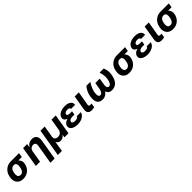

<svg xmlns="http://www.w3.org/2000/svg" viewBox="586 -2599 4849 4849"><g transform="rotate(-45 3010.0 -174.5)"><path d="M238.3 9.9Q174.4 9.9 130.3 -10.3Q86.3 -30.5 59.7 -67.1Q19.2 -121.4 19.2 -203.1Q19.2 -240.4 26.6 -269.9Q32.3 -305.4 44.9 -338.2Q57.5 -371.1 76.7 -399.7Q95.9 -428.3 122 -452.4Q148.1 -476.6 181.1 -494.7Q244.3 -528.4 326.3 -528.4H615.1L595.5 -409.4H471.6Q499.3 -384.9 515.6 -351.6Q532 -318.2 532 -278.8Q532 -271.7 531.4 -264Q530.9 -256.4 529.5 -248.6Q522 -193.9 498.6 -146.7Q475.1 -99.4 437.7 -64.6Q400.2 -29.8 349.8 -9.9Q299.4 9.9 238.3 9.9ZM257.8 -109Q294.4 -109 319.6 -129.3Q366.1 -166.2 381 -258.5Q387.8 -284.4 387.8 -313.2Q387.8 -359.4 368.6 -384.4Q349.4 -409.4 306.8 -409.4Q277.7 -409.4 255.5 -398.4Q233.3 -387.4 217.2 -368.4Q201 -349.4 191.1 -324Q181.1 -298.7 176.5 -269.9Q169.4 -241.5 169.4 -211.6Q169.4 -109 257.8 -109Z M1155.2 204.5H1003.9L1091.6 -320.3Q1093.8 -334.5 1093.8 -347.3Q1093.8 -384.9 1073.5 -405.9Q1053.3 -426.8 1012.4 -426.8Q968.4 -426.8 935 -398.8Q901.3 -371.1 890.3 -315.3L837.7 0H686.8L777.7 -545.5H921.5L905.9 -449.2H911.9Q937.5 -496.1 983.7 -524.1Q1030.2 -552.6 1093.4 -552.6Q1170.1 -552.6 1210.6 -509.9Q1251.4 -468 1251.4 -395.2Q1251.4 -383.9 1250.4 -372Q1249.3 -360.1 1247.5 -347.3Z M1420.5 197.8H1275.2L1398.4 -545.5H1549.7L1497.5 -232.2Q1496.8 -227.3 1496.4 -222.3Q1496.1 -217.3 1496.1 -212.4Q1496.1 -171.9 1523.4 -146.3Q1551.1 -120.7 1600.9 -120.7Q1655.9 -120.7 1693.5 -150.9Q1731.2 -181.1 1740.8 -232.2L1793 -545.5H1943.9L1853 0H1708.1L1721.2 -77.4H1717Q1694.2 -42.3 1658.9 -22.7Q1623.6 -3.2 1580.6 -3.2Q1561.4 -3.2 1544.2 -7.8Q1527 -12.4 1512.8 -21.8Q1498.6 -31.2 1487.7 -45.1Q1476.9 -58.9 1470.5 -77.4H1466.3Z M2182.9 9.9Q2133.5 9.9 2091.3 0.4Q2049 -9.2 2018.3 -27.2Q1987.6 -45.1 1970.2 -70.8Q1952.8 -96.6 1953.5 -128.6Q1953.5 -185 1997.5 -226.9Q2033.4 -261 2098 -276.3Q2043.3 -292.6 2021 -325.3Q2003.6 -350.1 2003.6 -378.2Q2003.6 -382.5 2004.1 -386.7Q2004.6 -391 2005.3 -395.6Q2019.5 -471.6 2094.1 -512.1Q2169 -552.6 2275.9 -552.6Q2319.6 -552.6 2357.6 -543Q2395.6 -533.4 2423.5 -515.1Q2451.3 -496.8 2467 -469.8Q2482.6 -442.8 2482.2 -407.7Q2482.2 -398.8 2481.2 -389.9H2335.2Q2335.2 -417.3 2312.5 -429.9Q2289.8 -442.5 2249.6 -442.5Q2224.1 -442.5 2204.7 -436.6Q2185.4 -430.8 2172.6 -421.5Q2159.8 -412.3 2153.4 -400.6Q2147 -388.8 2147 -376.8Q2147 -355.1 2168.9 -342.3Q2190.7 -329.5 2232.2 -329.5H2309.3L2301.8 -285.9H2302.2L2293 -228H2215.6Q2175.8 -228 2142.4 -212Q2104.8 -194.6 2100.9 -156.2Q2100.9 -126.1 2139.6 -109.7Q2160.5 -100.9 2193.9 -100.9Q2290.8 -100.9 2307.5 -157.3H2450.6Q2438.2 -101.9 2399.1 -65.3Q2356.2 -25.9 2299.7 -8.2Q2242.5 9.9 2182.9 9.9Z M2685.7 6.4Q2655.5 6.4 2631 0Q2606.5 -6.4 2589.1 -20.6Q2571.7 -34.8 2562.1 -56.8Q2552.6 -78.8 2552.6 -110.4Q2552.6 -120.4 2553.4 -130.9Q2554.3 -141.3 2556.1 -152.7L2621.4 -545.5H2768.5L2704.5 -170.8Q2703.8 -166.2 2703.5 -162.1Q2703.1 -158 2703.1 -154.5Q2703.1 -143.1 2706.5 -135.7Q2709.9 -128.2 2716.3 -123.9Q2722.7 -119.7 2731.9 -117.9Q2741.1 -116.1 2752.8 -116.1Q2771 -116.1 2788.7 -118.3L2796.2 -119L2778.4 -7.8Q2736.2 6.4 2685.7 6.4Z M3399.9 9.9Q3347.7 9.9 3310.2 -15.3Q3272.7 -40.5 3254.6 -94.1Q3219.5 -40.8 3173.7 -15.4Q3127.8 9.9 3075.3 9.9Q3028.8 9.9 2995.2 -2.8Q2961.6 -15.6 2939.8 -38.9Q2918 -62.1 2907 -94.1Q2896 -126.1 2894.5 -164.4L2893.8 -186.4Q2893.8 -245 2908 -306.5Q2922.2 -368.6 2949.6 -421.5Q2965.9 -453.5 2983.5 -479.9Q3001.1 -506.4 3020.2 -528.4H3161.6Q3120 -466.6 3092.5 -404.1Q3065 -341.6 3050.1 -277Q3044 -245 3043.7 -205.6Q3043.7 -181.8 3047.9 -162.3Q3058.9 -110.1 3099.8 -110.1Q3116.5 -110.1 3131.9 -117.4Q3147.4 -124.6 3160.7 -140.4Q3174 -156.2 3184.3 -181.3Q3194.6 -206.3 3200.6 -242.2L3229.8 -418.3H3387.4L3358.3 -242.2Q3355.8 -228.3 3354.8 -216.1Q3353.7 -203.8 3353.7 -193.2Q3353.7 -170.8 3358.5 -155Q3363.3 -139.2 3371.6 -129.3Q3380 -119.3 3391.2 -114.7Q3402.3 -110.1 3415.1 -110.1Q3430.4 -110.1 3443.7 -117.4Q3457 -124.6 3468.2 -138.3Q3479.4 -152 3488.6 -171.3Q3497.9 -190.7 3505.3 -214.8Q3523.8 -274.5 3523.8 -345.5Q3523.8 -431.5 3492.5 -528.4H3635.7Q3652.7 -496.4 3663.9 -452.8Q3675.1 -409.1 3675.1 -358Q3675.1 -338.8 3673.5 -318.7Q3671.9 -298.7 3668.3 -277Q3658 -209.9 3636.5 -156.6Q3615.1 -103.3 3581.7 -66.4Q3548.3 -29.5 3503 -9.8Q3457.7 9.9 3399.9 9.9Z M4024.9 9.9Q3960.9 9.9 3916.9 -10.3Q3872.9 -30.5 3846.2 -67.1Q3805.8 -121.4 3805.8 -203.1Q3805.8 -240.4 3813.2 -269.9Q3818.9 -305.4 3831.5 -338.2Q3844.1 -371.1 3863.3 -399.7Q3882.5 -428.3 3908.6 -452.4Q3934.7 -476.6 3967.7 -494.7Q4030.9 -528.4 4112.9 -528.4H4401.6L4382.1 -409.4H4258.2Q4285.9 -384.9 4302.2 -351.6Q4318.5 -318.2 4318.5 -278.8Q4318.5 -271.7 4318 -264Q4317.5 -256.4 4316.1 -248.6Q4308.6 -193.9 4285.2 -146.7Q4261.7 -99.4 4224.3 -64.6Q4186.8 -29.8 4136.4 -9.9Q4085.9 9.9 4024.9 9.9ZM4044.4 -109Q4081 -109 4106.2 -129.3Q4152.7 -166.2 4167.6 -258.5Q4174.4 -284.4 4174.4 -313.2Q4174.4 -359.4 4155.2 -384.4Q4136 -409.4 4093.4 -409.4Q4064.3 -409.4 4042.1 -398.4Q4019.9 -387.4 4003.7 -368.4Q3987.6 -349.4 3977.6 -324Q3967.7 -298.7 3963.1 -269.9Q3956 -241.5 3956 -211.6Q3956 -109 4044.4 -109Z M4681.1 9.9Q4631.7 9.9 4589.5 0.4Q4547.2 -9.2 4516.5 -27.2Q4485.8 -45.1 4468.4 -70.8Q4451 -96.6 4451.7 -128.6Q4451.7 -185 4495.7 -226.9Q4531.6 -261 4596.2 -276.3Q4541.5 -292.6 4519.2 -325.3Q4501.8 -350.1 4501.8 -378.2Q4501.8 -382.5 4502.3 -386.7Q4502.8 -391 4503.6 -395.6Q4517.8 -471.6 4592.3 -512.1Q4667.3 -552.6 4774.1 -552.6Q4817.8 -552.6 4855.8 -543Q4893.8 -533.4 4921.7 -515.1Q4949.6 -496.8 4965.2 -469.8Q4980.8 -442.8 4980.5 -407.7Q4980.5 -398.8 4979.4 -389.9H4833.5Q4833.5 -417.3 4810.7 -429.9Q4788 -442.5 4747.9 -442.5Q4722.3 -442.5 4702.9 -436.6Q4683.6 -430.8 4670.8 -421.5Q4658 -412.3 4651.6 -400.6Q4645.2 -388.8 4645.2 -376.8Q4645.2 -355.1 4667.1 -342.3Q4688.9 -329.5 4730.5 -329.5H4807.5L4800.1 -285.9H4800.4L4791.2 -228H4713.8Q4674 -228 4640.6 -212Q4603 -194.6 4599.1 -156.2Q4599.1 -126.1 4637.8 -109.7Q4658.7 -100.9 4692.1 -100.9Q4789.1 -100.9 4805.8 -157.3H4948.9Q4936.4 -101.9 4897.4 -65.3Q4854.4 -25.9 4797.9 -8.2Q4740.8 9.9 4681.1 9.9Z M5183.9 6.4Q5153.8 6.4 5129.3 0Q5104.8 -6.4 5087.4 -20.6Q5070 -34.8 5060.4 -56.8Q5050.8 -78.8 5050.8 -110.4Q5050.8 -120.4 5051.7 -130.9Q5052.6 -141.3 5054.3 -152.7L5119.7 -545.5H5266.7L5202.8 -170.8Q5202.1 -166.2 5201.7 -162.1Q5201.3 -158 5201.3 -154.5Q5201.3 -143.1 5204.7 -135.7Q5208.1 -128.2 5214.5 -123.9Q5220.9 -119.7 5230.1 -117.9Q5239.3 -116.1 5251.1 -116.1Q5269.2 -116.1 5286.9 -118.3L5294.4 -119L5276.6 -7.8Q5234.4 6.4 5183.9 6.4Z M5587 9.9Q5523.1 9.9 5479 -10.3Q5435 -30.5 5408.4 -67.1Q5367.9 -121.4 5367.9 -203.1Q5367.9 -240.4 5375.4 -269.9Q5381 -305.4 5393.6 -338.2Q5406.2 -371.1 5425.4 -399.7Q5444.6 -428.3 5470.7 -452.4Q5496.8 -476.6 5529.8 -494.7Q5593 -528.4 5675.1 -528.4H5963.8L5944.2 -409.4H5820.3Q5848 -384.9 5864.3 -351.6Q5880.7 -318.2 5880.7 -278.8Q5880.7 -271.7 5880.1 -264Q5879.6 -256.4 5878.2 -248.6Q5870.7 -193.9 5847.3 -146.7Q5823.9 -99.4 5786.4 -64.6Q5748.9 -29.8 5698.5 -9.9Q5648.1 9.9 5587 9.9ZM5606.5 -109Q5643.1 -109 5668.3 -129.3Q5714.8 -166.2 5729.8 -258.5Q5736.5 -284.4 5736.5 -313.2Q5736.5 -359.4 5717.3 -384.4Q5698.2 -409.4 5655.5 -409.4Q5626.4 -409.4 5604.2 -398.4Q5582 -387.4 5565.9 -368.4Q5549.7 -349.4 5539.8 -324Q5529.8 -298.7 5525.2 -269.9Q5518.1 -241.5 5518.1 -211.6Q5518.1 -109 5606.5 -109Z"/></g></svg>

Font: Linik Sans
Style: Bold Italic
Weight: 700
Italic angle: 9°
Designer: Fonts by Rasmus Andersson / Changes by Cristiano Sobral with parts from Marc Monis
Foundry: rsms
Version: Version 3.020; ttfautohint (v1.6)